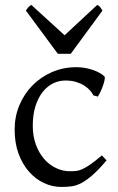

<svg xmlns="http://www.w3.org/2000/svg" viewBox="-20 -740 477 775"><path d="M410.2 -92.8Q378.4 -55.2 354.2 -33.9Q330.1 -12.7 309.6 -1.7Q289.1 9.3 269.5 12Q250 14.6 227.1 14.6Q191.4 14.6 157.5 -1.2Q123.5 -17.1 97.2 -46.9Q70.8 -76.7 54.9 -119.6Q39.1 -162.6 39.1 -216.8Q39.1 -269.5 58.3 -315.4Q77.6 -361.3 111.1 -395.3Q144.5 -429.2 189.9 -449Q235.4 -468.8 288.1 -468.8Q304.2 -468.8 321 -466.1Q337.9 -463.4 353.3 -458.3Q368.7 -453.1 381.6 -446Q394.5 -439 402.8 -430.2Q403.8 -424.3 401.4 -413.6Q398.9 -402.8 394.5 -390.9Q390.1 -378.9 384.8 -367.9Q379.4 -356.9 375 -350.1L356.9 -355Q353 -363.8 344.2 -374Q335.4 -384.3 321.5 -393.6Q307.6 -402.8 288.3 -408.9Q269 -415 244.1 -415Q218.3 -415 194.6 -403.6Q170.9 -392.1 152.6 -369.1Q134.3 -346.2 123.3 -312Q112.3 -277.8 112.3 -231.9Q112.3 -190.4 124.8 -156.5Q137.2 -122.6 158 -98.6Q178.7 -74.7 205.8 -61.8Q232.9 -48.8 262.2 -48.8Q275.9 -48.8 287.6 -50Q299.3 -51.3 313.2 -57.6Q327.1 -64 345.5 -76.7Q363.8 -89.4 391.1 -112.8ZM265.6 -522.9H213.4L84.5 -697.3Q87.9 -702.1 90.3 -705.6Q92.8 -709 95 -711.4Q97.2 -713.9 99.9 -715.8Q102.5 -717.8 106.4 -720.2L240.7 -597.7L372.6 -720.2Q380.9 -715.8 384.3 -711.4Q387.7 -707 393.6 -697.3Z"/></svg>

Font: Gentium Plus Phon
Style: Regular
Weight: 400
Designer: J. Victor Gaultney, Annie Olsen, Iska Routamaa, Becca Hirsbrunner
Foundry: SIL International
Version: Version 5.000